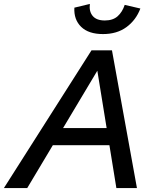

<svg xmlns="http://www.w3.org/2000/svg" viewBox="-72 -960 779 980"><path d="M-52.2 0 395 -703.1H499.5L627 0H522L424.8 -599.1L66.9 0ZM167 -218.8 185.1 -306.2H546.4L527.8 -218.8ZM453.6 -786.1Q379.9 -786.1 342 -823.2Q304.2 -860.4 307.6 -920.9L386.7 -939.9Q381.8 -901.9 401.1 -878.7Q420.4 -855.5 462.9 -855.5Q504.4 -855.5 528.6 -877.2Q552.7 -898.9 564.5 -935.1L644.5 -916.5Q622.1 -857.4 573.7 -821.8Q525.4 -786.1 453.6 -786.1Z"/></svg>

Font: Schibsted Grotesk Medium
Style: Italic
Weight: 500
Italic angle: -12°
Designer: Bakken & Baeck AS, Henrik Kongsvoll
Foundry: Schibsted ASA
Version: Version 1.100;gftools[0.9.25]